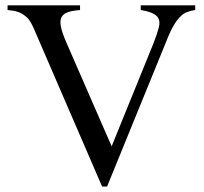

<svg xmlns="http://www.w3.org/2000/svg" viewBox="-20 -682 763 718"><path d="M710 -644.5Q692.9 -642.1 679.2 -636.7Q665.5 -631.3 657.2 -622.6Q631.8 -599.1 610.8 -549.3L380.4 15.6H361.8L114.7 -556.2Q106 -577.6 99.6 -589.6Q93.3 -601.6 88.4 -608.2Q83.5 -614.7 79.6 -617.9Q75.7 -621.1 71.3 -624.5Q60.1 -633.3 45.9 -637.9Q31.7 -642.6 8.3 -644.5V-662.1H279.3V-644.5Q250 -642.1 234.1 -636.5Q218.3 -630.9 211.9 -620.6Q203.1 -607.9 207.3 -584.7Q211.4 -561.5 228 -523.4L397.5 -134.8L553.7 -519.5Q567.9 -556.2 573.7 -578.6Q579.6 -601.1 571.8 -614.3Q569.3 -618.7 565.4 -622.6Q561.5 -626.5 554.4 -630.4Q547.4 -634.3 535.9 -637.9Q524.4 -641.6 506.3 -644.5V-662.1H710Z"/></svg>

Font: Goda
Style: Regular
Weight: 400
Version: 1.0.5